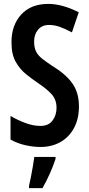

<svg xmlns="http://www.w3.org/2000/svg" viewBox="-20 -744 459 985"><path d="M385 -198Q385 -134 359.5 -87Q334 -40 289.5 -15Q245 10 188 10Q151 10 110.5 1Q70 -8 34 -28V-149Q72 -127 111.5 -112.5Q151 -98 187 -98Q229 -98 249.5 -125.5Q270 -153 270 -191Q270 -233 244.5 -261Q219 -289 172 -320Q144 -339 113 -364Q82 -389 60.5 -427Q39 -465 39 -525Q38 -613 88 -668.5Q138 -724 228 -724Q299 -724 384 -681L349 -578Q311 -598 284.5 -607Q258 -616 231 -616Q196 -616 175.5 -592Q155 -568 155 -531Q155 -501 164.5 -481Q174 -461 195 -444Q216 -427 251 -404Q317 -364 351 -316.5Q385 -269 385 -198ZM265 71Q253 108 235 148Q217 188 198 221H129V209Q133 191 138.5 164.5Q144 138 148.5 110Q153 82 156 61H265Z"/></svg>

Font: Noto Sans Telugu ExtraCondensed SemiBold
Style: Regular
Weight: 600
Width: 2
Designer: Jelle Bosma - Monotype Design Team
Foundry: Monotype Imaging Inc.
Version: Version 2.005; ttfautohint (v1.8.4.7-5d5b)